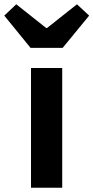

<svg xmlns="http://www.w3.org/2000/svg" viewBox="-66 -878 437 898"><path d="M10 -858 -46 -805 77 -654H227L351 -805L294 -858L154 -747H150ZM225 -560H79V0H225Z"/></svg>

Font: Spoqa Han Sans Neo Bold
Style: Bold
Weight: 700
Designer: [Spoqa Han Sans Neo] Dong-huui Kim  Younghwa Kang  Yujin Lee  [Noto Sans] Ryoko NISHIZUKA  (kana & ideographs); Paul D. 
Foundry: Spoqa (http://www.spoqa-han-sans.com)
Version: Version 1.100;hotconv 1.0.109;makeotfexe 2.5.65596